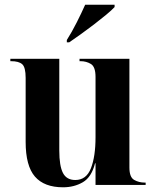

<svg xmlns="http://www.w3.org/2000/svg" viewBox="-20 -786 663 816"><path d="M248 10Q168 10 128.5 -35.5Q89 -81 89 -183V-455Q89 -500 74.5 -513Q60 -526 27 -526H24V-536H232V-146Q232 -81 247.5 -51Q263 -21 300 -21Q347 -21 366.5 -71Q386 -121 386 -203V-459Q386 -502 366.5 -514Q347 -526 322 -526H318V-536H530V-74Q530 -33 550 -21.5Q570 -10 595 -10H599V0H386V-92H384Q369 -33 332 -11.5Q295 10 248 10ZM264 -616Q285 -649 306 -690.5Q327 -732 342 -766H467V-756Q455 -743 431.5 -723.5Q408 -704 380 -682.5Q352 -661 324 -641Q296 -621 274 -606H264Z"/></svg>

Font: Noto Serif Display SemiCondensed
Style: Bold
Weight: 700
Width: 4
Designer: Monotype Design Team
Foundry: Monotype Imaging Inc.
Version: Version 2.009